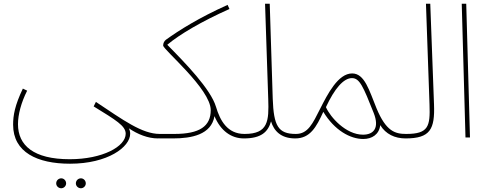

<svg xmlns="http://www.w3.org/2000/svg" viewBox="-20 -734 2614 1025"><path d="M50 -68C50 79 179 140 354 140C555 140 675 51 675 -20C675 -29 673 -39 668 -49C715 -17 770 5 823 5C842 5 844 -2 844 -8C844 -13 843 -19 833 -19C738 -19 638 -93 492 -190L480 -166C600 -92 651 -62 651 -20C651 48 528 116 352 116C159 116 76 42 76 -71C76 -122 93 -187 125 -250L102 -261C59 -171 50 -118 50 -68ZM412 271C426 271 438 259 438 245C438 230 426 218 412 218C397 218 385 230 385 245C385 259 397 271 412 271ZM307 271C321 271 333 259 333 245C333 230 321 218 307 218C292 218 280 230 280 245C280 259 292 271 307 271Z M830 5H903C1003 5 1108 -15 1125 -114C1158 -35 1215 5 1282 5C1290 5 1296 -2 1296 -8C1296 -14 1293 -19 1285 -19C1194 -19 1155 -90 1133 -164C1105 -258 969 -398 873 -495C938 -550 1057 -620 1205 -686L1195 -708C1040 -638 937 -573 866 -522C857 -515 851 -504 851 -491C851 -469 1105 -259 1105 -146C1105 -60 1046 -19 911 -19H834Z M1282 5C1375 5 1411 -30 1427 -86C1442 -36 1479 5 1556 5C1564 5 1570 -2 1570 -8C1570 -14 1567 -19 1559 -19C1465 -19 1441 -62 1436 -207L1420 -714H1395L1412 -205C1416 -88 1412 -19 1286 -19Z M1556 5C1636 5 1669 -56 1706 -137C1766 -38 1850 8 1919 8C1966 8 2004 -16 2010 -66C2039 -18 2088 5 2145 5C2158 5 2159 -2 2159 -8C2159 -18 2152 -19 2148 -19C2089 -19 2041 -33 1990 -156C1951 -251 1927 -342 1860 -342C1785 -342 1729 -232 1689 -153C1649 -74 1624 -19 1560 -19ZM1720 -162C1766 -261 1814 -317 1859 -317C1900 -317 1919 -272 1975 -131C2007 -50 1974 -15 1918 -15C1826 -15 1743 -109 1720 -162Z M2145 5C2277 5 2302 -44 2297 -177L2277 -714H2254L2273 -175C2277 -60 2268 -19 2149 -19Z M2465 0H2489L2469 -714H2445Z"/></svg>

Font: Noto Sans Arabic UI Th
Style: Regular
Weight: 100
Designer: Monotype Design Team, Nadine Chahine and Nizar Qandah
Foundry: Monotype Imaging Inc.
Version: Version 2.010